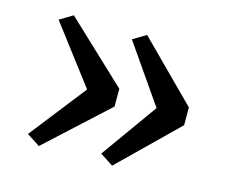

<svg xmlns="http://www.w3.org/2000/svg" viewBox="-77 -652 834 705"><g transform="rotate(15 340.0 -299.5)"><path d="M401 -548 618 -330.5V-263L401 -51L351 -83.5L504 -297.5L351 -518ZM122.5 -548 353.5 -330.5V-263L122.5 -51L72.5 -83.5L240 -297.5L72.5 -518Z"/></g></svg>

Font: Merriweather 24pt Medium
Style: Regular
Weight: 500
Designer: Eben Sorkin
Foundry: Eben Sorkin
Version: Version 2.100